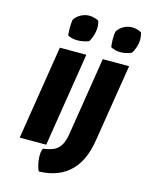

<svg xmlns="http://www.w3.org/2000/svg" viewBox="-140 -892 873 1141"><g transform="rotate(15 296.5 -321.0)"><path d="M52 0H215L307 -578H144ZM174 -757C169 -723 170 -690 173 -661C190 -652 209 -647 232 -647C256 -647 282 -652 303 -661C315 -681 323 -703 327 -727C331 -751 329 -773 323 -792C306 -801 286 -807 264 -807C227 -807 189 -784 174 -757ZM203 28C183 54 199 145 214 165C386 161 469 55 493 -98L570 -578H408L331 -95C314 13 257 18 203 28ZM438 -755C433 -722 434 -689 438 -660C455 -651 474 -645 496 -645C520 -645 546 -651 566 -660C578 -679 587 -702 591 -726C595 -749 592 -772 586 -791C569 -800 550 -806 528 -806C490 -806 453 -783 438 -755Z"/></g></svg>

Font: Rabbid Highway Sign IV
Style: BdObl
Weight: 400
Foundry: Cannot Into Space Fonts
Version: Version 0.277